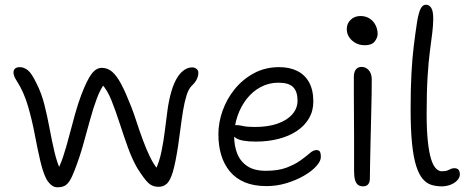

<svg xmlns="http://www.w3.org/2000/svg" viewBox="-20 -780 1977 815"><path d="M223 15Q202 15 184 -9Q166 -33 151 -97Q139 -148 127.5 -209.5Q116 -271 98.5 -330.5Q81 -390 52 -435Q39 -455 37.5 -468Q36 -481 43 -488Q50 -495 64 -495Q81 -495 97.5 -482.5Q114 -470 135 -426Q156 -385 168.5 -335.5Q181 -286 190.5 -234.5Q200 -183 211 -136Q222 -89 239 -53L219 -50Q234 -73 247.5 -113.5Q261 -154 273.5 -202.5Q286 -251 299 -297Q312 -343 325 -377Q349 -440 368.5 -466Q388 -492 412 -492Q437 -492 456.5 -475Q476 -458 495 -422Q514 -386 537 -327Q548 -299 560 -262Q572 -225 586 -187Q600 -149 616 -115.5Q632 -82 651 -60L639 -56Q656 -92 665 -135Q674 -178 679.5 -223Q685 -268 691 -312.5Q697 -357 709 -397Q718 -426 730.5 -447.5Q743 -469 760 -481.5Q777 -494 796 -494Q803 -494 809 -491Q815 -488 818.5 -483Q822 -478 822 -472Q822 -456 814.5 -442Q807 -428 795 -417Q781 -404 772 -375.5Q763 -347 757 -310Q751 -273 746 -233.5Q741 -194 736 -161Q725 -89 714 -51.5Q703 -14 688.5 -0.5Q674 13 652 13Q627 13 609.5 -3.5Q592 -20 563 -66Q541 -104 523 -154Q505 -204 488 -256.5Q471 -309 453.5 -353Q436 -397 413 -422L426 -428Q407 -404 391.5 -363Q376 -322 362 -270.5Q348 -219 332.5 -164Q317 -109 297 -58Q286 -29 276 -13Q266 3 254 9Q242 15 223 15Z M1111 10Q1058 10 1019.5 -6Q981 -22 956 -52Q931 -82 919 -122Q907 -162 907 -210Q907 -260 925 -310.5Q943 -361 977 -402.5Q1011 -444 1058.5 -469.5Q1106 -495 1165 -495Q1209 -495 1241.5 -479Q1274 -463 1292 -430.5Q1310 -398 1310 -349Q1310 -309 1291.5 -277.5Q1273 -246 1240 -224Q1207 -202 1162.5 -190.5Q1118 -179 1066 -179Q1004 -179 981.5 -194Q959 -209 959 -227Q959 -238 964.5 -243.5Q970 -249 984 -249Q995 -249 1012 -245Q1029 -241 1062 -241Q1117 -241 1157.5 -255Q1198 -269 1220.5 -294.5Q1243 -320 1243 -353Q1243 -391 1224.5 -410Q1206 -429 1162 -429Q1121 -429 1086.5 -410.5Q1052 -392 1027 -360Q1002 -328 988 -287Q974 -246 974 -201Q974 -161 987 -128Q1000 -95 1029.5 -75Q1059 -55 1108 -55Q1161 -55 1196.5 -68.5Q1232 -82 1255.5 -99Q1279 -116 1294.5 -129.5Q1310 -143 1323 -143Q1334 -143 1338 -136Q1342 -129 1342 -114Q1342 -96 1322.5 -74.5Q1303 -53 1270 -34Q1237 -15 1196 -2.5Q1155 10 1111 10Z M1521 11Q1508 11 1499.5 4.5Q1491 -2 1487 -16.5Q1483 -31 1483 -53Q1483 -136 1483 -194Q1483 -252 1482.5 -295Q1482 -338 1482 -375Q1482 -412 1482 -454Q1482 -467 1485.5 -476Q1489 -485 1496.5 -490.5Q1504 -496 1515 -496Q1532 -496 1544.5 -483Q1557 -470 1558 -445Q1558 -422 1557.5 -380Q1557 -338 1555.5 -286.5Q1554 -235 1553 -183.5Q1552 -132 1551 -89Q1550 -46 1550 -21Q1550 -7 1543 2Q1536 11 1521 11ZM1529 -588Q1497 -588 1474.5 -608Q1452 -628 1452 -657Q1452 -680 1468.5 -696Q1485 -712 1510 -712Q1533 -712 1549.5 -701Q1566 -690 1574.5 -672.5Q1583 -655 1583 -636Q1583 -620 1570.5 -604Q1558 -588 1529 -588Z M1855 11Q1831 11 1810.5 4.5Q1790 -2 1774 -21Q1758 -40 1746.5 -76Q1735 -112 1729 -171Q1723 -230 1723 -317Q1723 -404 1726.5 -468.5Q1730 -533 1736.5 -586Q1743 -639 1751 -691Q1758 -730 1766.5 -745Q1775 -760 1788 -760Q1802 -760 1810.5 -746.5Q1819 -733 1819 -701Q1819 -674 1815 -641.5Q1811 -609 1805 -564Q1799 -519 1795 -454.5Q1791 -390 1791 -297Q1791 -228 1796 -181Q1801 -134 1809.5 -106Q1818 -78 1830 -65.5Q1842 -53 1855 -53Q1871 -53 1879.5 -56.5Q1888 -60 1894 -63Q1900 -66 1908 -66Q1922 -66 1927 -58.5Q1932 -51 1932 -40Q1932 -26 1920.5 -14Q1909 -2 1891.5 4.5Q1874 11 1855 11Z"/></svg>

Font: Shantell Sans Light
Style: Regular
Weight: 300
Designer: Stephen Nixon, Anya Danilova, Shantell Martin
Foundry: Arrow Type
Version: Version 1.011;[c5ecc13dd]